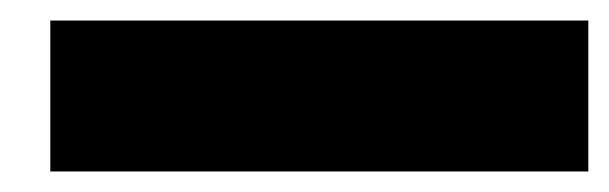

<svg xmlns="http://www.w3.org/2000/svg" viewBox="-20 -809 593 187"><path d="M29 -642V-789H553V-642Z"/></svg>

Font: Unbounded Black
Style: Regular
Weight: 900
Designer: Luke Prowse, Jean-Baptiste Morizot, Fátima Lázaro, Florian Runge
Foundry: NaN
Version: Version 1.701;gftools[0.9.28.dev5+ged2979d]